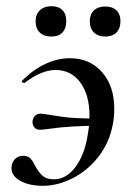

<svg xmlns="http://www.w3.org/2000/svg" viewBox="-20 -587 414 620"><path d="M17 -44Q17 -61 27.5 -72.5Q38 -84 55 -84Q70 -84 78 -75.5Q86 -67 95 -49Q106 -29 118.5 -18.5Q131 -8 154 -8Q194 -8 223.5 -47.5Q253 -87 263 -150Q269 -183 269 -213Q269 -280 239.5 -320.5Q210 -361 159 -361Q114 -361 59 -319H57Q54 -319 51.5 -322Q49 -325 52 -327Q88 -363 127.5 -381Q167 -399 205 -399Q270 -399 309.5 -354Q349 -309 349 -236Q349 -207 344 -184Q333 -126 298 -81Q263 -36 214.5 -11.5Q166 13 119 13Q74 13 45.5 -3Q17 -19 17 -44ZM85 -193Q85 -204 92 -212Q99 -220 111 -220Q117 -220 141 -216Q145 -215 183.5 -209.5Q222 -204 306 -204V-181Q208 -181 138 -171Q120 -168 109 -168Q97 -168 91 -175.5Q85 -183 85 -193ZM95 -519Q95 -541 109 -554Q123 -567 146 -567Q169 -567 181.5 -554.5Q194 -542 194 -519Q194 -495 181.5 -482Q169 -469 146 -469Q122 -469 108.5 -482Q95 -495 95 -519ZM270 -519Q270 -541 283.5 -553.5Q297 -566 320 -566Q343 -566 356 -553.5Q369 -541 369 -519Q369 -495 356 -482Q343 -469 320 -469Q297 -469 283.5 -482Q270 -495 270 -519Z"/></svg>

Font: Cormorant Infant SemiBold
Style: Italic
Weight: 600
Italic angle: -10°
Designer: Christian Thalmann (Catharsis Fonts)
Foundry: Catharsis Fonts
Version: Version 4.000